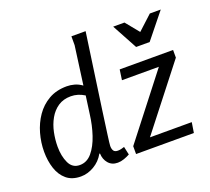

<svg xmlns="http://www.w3.org/2000/svg" viewBox="-130 -928 1206 1105"><g transform="rotate(-20 473.0 -375.5)"><path d="M410 -710V-764H497Q478 -629 461 -511.5Q444 -394 431.5 -304Q419 -214 411.5 -159Q404 -104 404 -94Q404 -76 411 -65Q418 -54 437 -54Q447 -54 457.5 -56.5Q468 -59 477 -62L488 -12Q472 -3 452 4Q432 11 413 11Q377 11 356 -13.5Q335 -38 334 -74H330Q307 -33 267.5 -10Q228 13 187 13Q133 13 99.5 -15Q66 -43 50.5 -90Q35 -137 35 -193Q35 -249 50.5 -304Q66 -359 97 -404Q128 -449 175 -476Q222 -503 286 -503Q309 -503 332.5 -496.5Q356 -490 378 -474ZM118 -194Q118 -136 138 -93.5Q158 -51 203 -51Q247 -51 278 -88Q309 -125 328.5 -183.5Q348 -242 356 -307L371 -416Q331 -441 288 -441Q242 -441 209.5 -419Q177 -397 156.5 -360.5Q136 -324 127 -280.5Q118 -237 118 -194ZM606 -490H933V-443L636 -63H892L882 0H528V-48L823 -427H597ZM791 -652 879 -733H946L822 -579H739L655 -734H724Z"/></g></svg>

Font: Rosario Light
Style: Italic
Weight: 300
Italic angle: -8.05°
Designer: Hector Gatti
Foundry: Omnibus Type
Version: Version 1.101; ttfautohint (v1.8.1.43-b0c9)